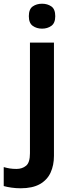

<svg xmlns="http://www.w3.org/2000/svg" viewBox="-81 -772 390 1032"><path d="M74 -685Q74 -723 95 -737.5Q116 -752 145 -752Q174 -752 195 -737.5Q216 -723 216 -685Q216 -648 195 -633Q174 -618 145 -618Q116 -618 95 -633Q74 -648 74 -685ZM30 240Q5 240 -19.5 236.5Q-44 233 -61 228V126Q-44 131 -28 133.5Q-12 136 8 136Q38 136 59 119Q80 102 80 52V-543H209V66Q209 116 191 155.5Q173 195 133.5 217.5Q94 240 30 240Z"/></svg>

Font: Noto Sans Sora Sompeng Semi
Style: Bold
Weight: 700
Designer: Monotype Design Team. David Williams.
Foundry: Monotype Imaging Inc.
Version: Version 2.101; ttfautohint (v1.8.4.7-5d5b)